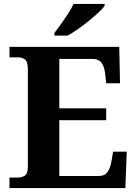

<svg xmlns="http://www.w3.org/2000/svg" viewBox="-20 -951 693 971"><path d="M28 0V-53H70Q91 -53 106 -63Q121 -73 121 -113V-596Q121 -639 106.5 -650Q92 -661 70 -661H28V-714H583L587 -530H517L512 -577Q508 -614 493.5 -633.5Q479 -653 448 -653H280V-403H517V-343H280V-61H480Q510 -61 524.5 -82.5Q539 -104 544 -137L552 -184H621L614 0ZM255 -784Q270 -803 288.5 -829Q307 -855 324.5 -882Q342 -909 352 -931H509V-921Q500 -908 478.5 -888Q457 -868 430 -846Q403 -824 375 -804.5Q347 -785 323 -771H255Z"/></svg>

Font: Noto Serif Khojki
Style: Regular
Weight: 400
Designer: Juan Bruce
Version: Version 2.002